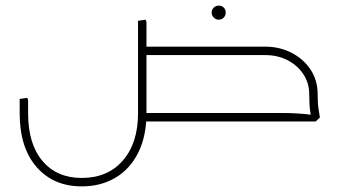

<svg xmlns="http://www.w3.org/2000/svg" viewBox="-20 -432 1218 683"><path d="M471 0V-358L498 -362L501 -354V0ZM498 -236V-266H879V-236ZM498 0V-30H879V0ZM271 231Q170 231 110 162Q50 93 50 -29H80Q80 80 131 140.5Q182 201 271 201Q363 201 417 139Q471 77 471 -29H501Q501 52 472 110.5Q443 169 391 200Q339 231 271 231ZM50 -29V-80L77 -84L80 -76V-29ZM471 -29V-358L498 -362L501 -354V-29ZM1080 -97Q1080 -136 1059.5 -167.5Q1039 -199 1003.5 -217.5Q968 -236 924 -236H807V-247L809 -266H924Q975 -266 1017.5 -244Q1060 -222 1085 -184Q1110 -146 1110 -97ZM726 0 723 -6 736 -30H838V0ZM736 0V-30H987Q1012 -30 1036.5 -28.5Q1061 -27 1077 -25Q1093 -23 1093 -23V0ZM799 -236 796 -242 809 -266H911V-236ZM1089 0Q1087 -13 1083.5 -36Q1080 -59 1080 -97H1110Q1110 -64 1113 -45Q1116 -26 1118 -14L1103 0ZM758 -362Q748 -362 740.5 -369.5Q733 -377 733 -387Q733 -398 740.5 -405Q748 -412 758 -412Q769 -412 776 -405Q783 -398 783 -387Q783 -377 776 -369.5Q769 -362 758 -362Z"/></svg>

Font: Fustat ExtraLight
Style: Regular
Weight: 250
Designer: Mohamed Gaber, Khaled Hosny, Laura Garcia Mut
Foundry: Kief Type Foundry, Alif Type Foundry, Hard Type Foundry
Version: Version 1.007